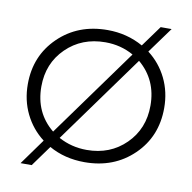

<svg xmlns="http://www.w3.org/2000/svg" viewBox="-90 -860 1018 1019"><g transform="rotate(10 419.5 -350.0)"><path d="M420 6Q313 6 228 -42L147 70H87L187 -69Q123 -118 87.5 -190.5Q52 -263 52 -350Q52 -503 156.5 -604.5Q261 -706 420 -706Q525 -706 612 -657L694 -770H753L652 -631Q716 -582 751.5 -509.5Q787 -437 787 -350Q787 -196 682.5 -95Q578 6 420 6ZM125 -350Q125 -209 228 -125L572 -601Q503 -640 420 -640Q293 -640 209 -557.5Q125 -475 125 -350ZM268 -98Q338 -60 420 -60Q546 -60 629.5 -142.5Q713 -225 713 -350Q713 -489 612 -574Z"/></g></svg>

Font: Belfius21
Style: Regular
Weight: 400
Designer: Montserrat's base design by Julieta Ulanovsky, modified by Coast SPRL for Belfius Bank NV.
Foundry: Montserrat's base design by Julieta Ulanovsky, modified by Coast SPRL for Belfius Bank NV.
Version: Version 2.000;FEAKit 1.0